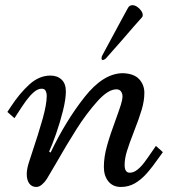

<svg xmlns="http://www.w3.org/2000/svg" viewBox="-20 -721 661 750"><path d="M237.3 -363.8Q237.3 -394 220.7 -409.9Q204.1 -425.8 177.2 -425.8Q132.8 -425.8 94.5 -390.9Q56.2 -356 22 -303.7L8.8 -283.7L36.6 -259.3L46.9 -275.4Q68.8 -309.6 83 -328.9Q97.2 -348.1 112.5 -361.3Q127.9 -374.5 142.6 -374.5Q154.3 -374.5 158.4 -366Q162.6 -357.4 162.6 -347.2Q162.6 -314.5 147 -258.3Q131.3 -202.1 104 -120.6L93.8 -89.4Q84.5 -61.5 84.5 -41Q84.5 -18.1 94.2 -4.4Q104 9.3 122.1 9.3Q132.8 9.3 143.8 0Q154.8 -9.3 162.6 -21.5Q168.5 -30.8 196.3 -78.6Q241.7 -158.2 279.8 -218Q317.9 -277.8 360.1 -325Q402.3 -372.1 434.6 -372.1Q446.8 -372.1 452.6 -363.8Q458.5 -355.5 458.5 -345.2Q458.5 -332 452.4 -312.5Q446.3 -293 432.1 -253.9Q410.6 -196.3 398.2 -152.1Q385.7 -107.9 385.7 -68.8Q385.7 -34.2 403.3 -12.5Q420.9 9.3 452.1 9.3Q481.9 9.3 506.3 -4.6Q530.8 -18.6 553 -43.5Q575.2 -68.4 605.5 -111.8L616.2 -126.5Q606.9 -135.7 588.9 -150.9L581.5 -140.1Q556.6 -103.5 543.7 -86.4Q530.8 -69.3 516.4 -57.9Q502 -46.4 486.8 -46.4Q466.8 -46.4 466.8 -76.7Q466.8 -101.1 475.8 -130.6Q484.9 -160.2 502.9 -206.1Q523.4 -258.3 533.7 -293Q543.9 -327.6 543.9 -358.4Q543.9 -389.6 523.7 -411.6Q503.4 -433.6 460.4 -435.1Q383.8 -435.1 310.1 -341.6Q236.3 -248 177.7 -125L171.9 -128.9Q183.6 -154.3 199 -198.2Q214.4 -242.2 225.8 -287.8Q237.3 -333.5 237.3 -363.8ZM497.6 -700.7Q491.2 -700.7 486.8 -698Q482.4 -695.3 479 -688.5Q459 -650.9 452.1 -639.2L377.9 -501.5Q376.5 -495.6 376.5 -493.2Q376.5 -489.7 378.2 -488Q379.9 -486.3 381.8 -486.3Q383.3 -486.3 387.2 -488.3Q391.1 -490.2 394.5 -493.7Q409.2 -509.8 425.3 -528.6Q441.4 -547.4 455.6 -563Q512.2 -628.9 533.7 -652.3Q536.1 -654.8 536.9 -657Q537.6 -659.2 537.6 -662.6Q537.6 -670.4 531.2 -679.4Q524.9 -688.5 515.6 -694.6Q506.3 -700.7 497.6 -700.7Z"/></svg>

Font: Radley
Style: Italic
Weight: 400
Italic angle: -12°
Designer: Vernon Adams
Foundry: Vernon Adams
Version: Version 1.003; ttfautohint (v1.6)